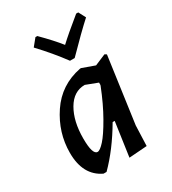

<svg xmlns="http://www.w3.org/2000/svg" viewBox="-174 -790 795 890"><g transform="rotate(-30 223.5 -345.0)"><path d="M387 -698 407 -660Q356 -614 267 -523H242Q191 -592 127 -660L158 -698H168Q226 -640 259 -598Q296 -633 376 -698ZM264 -468H269L336 -444L395 -469L405 -463L356 -111L352 -3L256 4L282 -178H271Q206 -67 131 8H115Q28 -33 28 -153Q28 -261 90 -353.5Q152 -446 264 -468ZM115 -180Q115 -93 142 -93Q155 -93 179.5 -120Q204 -147 239.5 -209Q275 -271 307 -352L308 -356V-368L245 -392Q185 -392 150 -332Q115 -272 115 -180Z"/></g></svg>

Font: Alegreya Sans SC Medium
Style: Italic
Weight: 500
Italic angle: -7°
Designer: Juan Pablo del Peral
Foundry: Huerta Tipografica
Version: Version 2.007